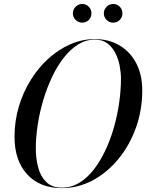

<svg xmlns="http://www.w3.org/2000/svg" viewBox="-20 -962 755 992"><path d="M300 10Q185.5 10 120.2 -61.5Q55 -133 55 -255Q55 -337 77.5 -412Q100 -487 139.8 -550.5Q179.5 -614 232 -661Q284.5 -708 345.2 -734Q406 -760 470 -760Q541.5 -760 596.8 -727.8Q652 -695.5 683.5 -636Q715 -576.5 715 -495Q715 -392.5 682 -301.2Q649 -210 591.2 -140Q533.5 -70 458.5 -30Q383.5 10 300 10ZM300 7.5Q348.5 7.5 390 -17.8Q431.5 -43 465.2 -86.8Q499 -130.5 525.2 -186.8Q551.5 -243 569.2 -306.2Q587 -369.5 596 -433.2Q605 -497 605 -555Q605 -586 598.5 -621Q592 -656 576.5 -687Q561 -718 535 -737.8Q509 -757.5 470 -757.5Q424 -757.5 383.5 -732.2Q343 -707 309 -663.2Q275 -619.5 248.5 -563.2Q222 -507 203.2 -443.8Q184.5 -380.5 174.8 -316.8Q165 -253 165 -195Q165 -144 177 -97.8Q189 -51.5 218.5 -22Q248 7.5 300 7.5ZM565 -845Q545 -845 530.8 -859Q516.5 -873 516.5 -893Q516.5 -913 530.8 -927.2Q545 -941.5 565 -941.5Q585 -941.5 598.8 -927.2Q612.5 -913 612.5 -893Q612.5 -873 598.8 -859Q585 -845 565 -845ZM405 -845Q385 -845 370.8 -859Q356.5 -873 356.5 -893Q356.5 -913 370.8 -927.2Q385 -941.5 405 -941.5Q425 -941.5 438.8 -927.2Q452.5 -913 452.5 -893Q452.5 -873 438.8 -859Q425 -845 405 -845Z"/></svg>

Font: Bodoni Moda 72pt
Style: Italic
Weight: 400
Italic angle: -13°
Designer: Owen Earl
Foundry: indestructible type
Version: Version 2.005